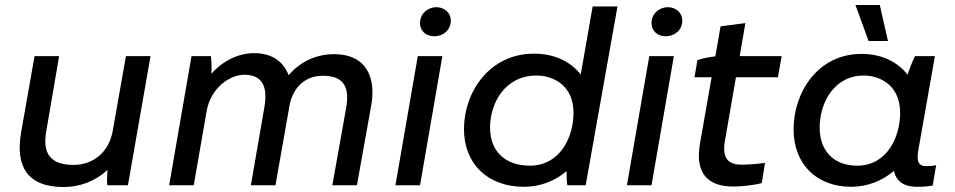

<svg xmlns="http://www.w3.org/2000/svg" viewBox="-20 -746 3843 773"><path d="M236 7C303 7 364 -17 413 -62C411 -41 410 -14 412 0H495L586 -520H487L434 -220C419 -134 356 -82 276 -82C163 -82 155 -151 166 -216L218 -520H119L65 -213C42 -81 86 7 236 7Z M661 0H760L812 -299C829 -395 908 -445 963 -445C1040 -445 1057 -393 1045 -318L990 0H1089L1147 -329C1165 -404 1217 -441 1279 -441C1372 -441 1386 -387 1374 -314L1318 0H1417L1475 -324C1494 -434 1455 -528 1325 -528C1258 -528 1191 -501 1142 -443C1122 -497 1076 -532 1004 -532C940 -532 878 -502 831 -449C833 -478 831 -502 829 -520H751Z M1572 0H1671L1761 -520H1662ZM1729 -600C1764 -600 1795 -625 1795 -663C1795 -693 1771 -717 1737 -717C1701 -717 1671 -690 1671 -653C1671 -622 1694 -600 1729 -600Z M2264 0H2338L2466 -720H2366L2318 -446C2277 -498 2213 -530 2130 -530C1951 -530 1848 -376 1848 -226C1848 -88 1942 6 2089 6C2153 6 2213 -16 2261 -57C2261 -34 2262 -12 2264 0ZM2141 -442C2191 -442 2289 -415 2289 -291C2289 -197 2237 -79 2113 -79C2014 -79 1953 -137 1953 -232C1953 -330 2012 -442 2141 -442Z M2504 0H2603L2693 -520H2594ZM2661 -600C2696 -600 2727 -625 2727 -663C2727 -693 2703 -717 2669 -717C2633 -717 2603 -690 2603 -653C2603 -622 2626 -600 2661 -600Z M2932 5C2968 5 3019 -1 3047 -9L3060 -90C3039 -87 2992 -83 2967 -83C2914 -83 2885 -106 2899 -181L2943 -435H3112L3127 -520H2958L2981 -653L2881 -640L2860 -519C2837 -517 2809 -511 2788 -504L2776 -435H2845L2798 -167C2777 -45 2833 5 2932 5Z M3671 6C3694 6 3714 5 3735 1L3749 -81C3736 -78 3724 -77 3710 -77C3677 -77 3669 -96 3678 -146L3744 -520H3664C3653 -498 3642 -471 3634 -445C3594 -497 3530 -529 3448 -529C3274 -529 3175 -376 3175 -225C3175 -88 3265 6 3407 6C3471 6 3531 -17 3579 -58C3588 -17 3618 6 3671 6ZM3459 -442C3507 -442 3604 -415 3604 -291C3604 -197 3553 -79 3431 -79C3338 -79 3280 -137 3280 -232C3280 -330 3336 -442 3459 -442ZM3477 -581H3555L3522 -726H3424Z"/></svg>

Font: Fixel Display 20240404 Medium
Style: Italic
Weight: 500
Italic angle: -10°
Designer: AlfaBravo + MacPaw
Foundry: Kyrylo Tkachov, Marchela Mozhyna, Serhii Makarenko, Maria Weinstein, Zakhar Kryvoshyya
Version: Version 1.211;Glyphs 3.2 (3225)